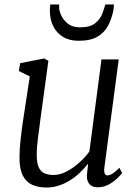

<svg xmlns="http://www.w3.org/2000/svg" viewBox="-20 -827 617 857"><path d="M187 10Q151 10 124 -2Q97 -14 82 -43Q67 -72 67 -123Q67 -140.5 68.2 -161.2Q69.5 -182 72 -205Q74.5 -228 77.5 -251.2Q80.5 -274.5 84 -296L113 -486L64 -510L70 -545L177 -566L196 -556L160 -292Q157.5 -270.5 154.8 -250.5Q152 -230.5 149.5 -211.5Q147 -192.5 145.5 -173.8Q144 -155 144 -136Q144 -99 153.2 -79.5Q162.5 -60 179.5 -53Q196.5 -46 219 -46Q247.5 -46 277.5 -61.8Q307.5 -77.5 334.2 -101.5Q361 -125.5 379 -151L433 -562H510L446 -80Q443.5 -61.5 447.5 -52.8Q451.5 -44 459 -44Q469 -44 482 -52Q495 -60 513 -78L525 -55Q521 -48.5 505.5 -33Q490 -17.5 466.8 -4.2Q443.5 9 416 9Q389 9 376.5 -9Q364 -27 369 -57Q369 -58.5 369.5 -62.5Q370 -66.5 370.8 -72Q371.5 -77.5 372 -83.2Q372.5 -89 373 -94L372 -95Q356.5 -75.5 337 -56.8Q317.5 -38 294 -23Q270.5 -8 243.8 1Q217 10 187 10ZM330.5 -645Q289 -645 260.5 -662.8Q232 -680.5 217.2 -711Q202.5 -741.5 202.5 -779.5Q202.5 -791 203.5 -798Q204.5 -805 204.5 -807H244Q244 -803.5 244 -799.8Q244 -796 244 -792Q244 -778.5 253.5 -757.8Q263 -737 283.5 -721Q304 -705 337 -705Q382 -705 404.5 -723Q427 -741 436.2 -765.2Q445.5 -789.5 450 -807H488.5Q488.5 -803.5 488 -795.2Q487.5 -787 485.5 -777.5Q478 -742 462 -711.8Q446 -681.5 415 -663.2Q384 -645 330.5 -645Z"/></svg>

Font: Merriweather 7pt Light
Style: Italic
Weight: 300
Italic angle: -7.8°
Designer: Eben Sorkin
Foundry: Eben Sorkin
Version: Version 2.200;gftools[0.9.31]